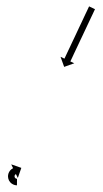

<svg xmlns="http://www.w3.org/2000/svg" viewBox="-20 -546 316 588"><path d="M270.1 -516.2C270.4 -516.7 270.6 -517.3 270.9 -517.9L252.8 -526.5C252.6 -525.9 252.3 -525.3 252 -524.7C251.2 -523 250.4 -521.3 249.6 -519.6C248.4 -517 247.1 -514.3 245.9 -511.7C244.3 -508.3 242.6 -504.9 241 -501.5C239.1 -497.4 237.2 -493.4 235.3 -489.3C233.2 -484.8 231.1 -480.3 229 -475.8C226.7 -471 224.4 -466.2 222.1 -461.4C219.8 -456.4 217.4 -451.4 215.1 -446.4C212.7 -441.5 210.4 -436.5 208.1 -431.5C205.8 -426.7 203.5 -421.9 201.2 -417C199.1 -412.5 197 -408 194.9 -403.5C193 -399.5 191 -395.4 189.1 -391.4C187.5 -388 185.9 -384.6 184.3 -381.2C183.1 -378.5 181.8 -375.9 180.6 -373.3C179.8 -371.6 179 -369.9 178.2 -368.2C177.9 -367.6 177.6 -367 177.3 -366.4L165.4 -372L176.5 -341.2L207.4 -352.2L195.4 -357.9C195.7 -358.5 196 -359.1 196.3 -359.7C197.1 -361.3 197.9 -363 198.7 -364.7C199.9 -367.4 201.2 -370 202.4 -372.6C204 -376 205.6 -379.5 207.2 -382.9C209.1 -386.9 211 -390.9 212.9 -395C215.1 -399.5 217.2 -404 219.3 -408.5C221.6 -413.3 223.9 -418.1 226.1 -423C228.5 -427.9 230.8 -432.9 233.2 -437.9C235.5 -442.9 237.9 -447.9 240.2 -452.8C242.5 -457.7 244.8 -462.5 247 -467.3C249.2 -471.8 251.3 -476.3 253.4 -480.8C255.3 -484.9 257.2 -488.9 259.1 -492.9C260.7 -496.3 262.3 -499.8 264 -503.2C265.2 -505.8 266.4 -508.4 267.7 -511.1C268.5 -512.8 269.3 -514.5 270.1 -516.2ZM31.3 21.5C31.5 21.5 31.7 21.5 31.9 21.5L32.1 1.5C31.9 1.5 31.8 1.5 31.7 1.5C31.7 1.5 31.7 1.5 31.8 1.5C31.8 1.5 31.9 1.5 31.9 1.5C31.5 1.5 31.2 1.5 30.9 1.4C30.9 1.4 31 1.4 31.1 1.5C31.2 1.5 31.3 1.5 31.3 1.5C30.8 1.4 30.3 1.3 29.9 1.2C29.9 1.2 30 1.2 30.1 1.3C30.2 1.3 30.4 1.3 30.4 1.3C29.8 1.2 29.2 1 28.6 0.7C28.6 0.7 28.7 0.8 28.9 0.9C29 0.9 29.2 1 29.2 1C28.5 0.7 27.9 0.3 27.3 -0.1C27.3 -0.1 27.4 0 27.6 0.1C27.7 0.2 27.9 0.3 27.9 0.3C27.2 -0.2 26.6 -0.7 26.1 -1.3C26.1 -1.3 26.2 -1.2 26.3 -1C26.5 -0.9 26.6 -0.7 26.6 -0.7C26 -1.4 25.5 -2.2 25.1 -2.9C25.1 -2.9 25.2 -2.7 25.3 -2.5C25.4 -2.4 25.5 -2.2 25.5 -2.2C25.1 -3 24.8 -3.8 24.6 -4.7C24.6 -4.7 24.6 -4.5 24.7 -4.3C24.7 -4.1 24.8 -3.9 24.8 -3.9C24.6 -4.8 24.5 -5.7 24.5 -6.6C24.5 -6.6 24.5 -6.4 24.5 -6.2C24.5 -6 24.5 -5.8 24.5 -5.8C24.5 -6.7 24.7 -7.6 24.9 -8.5C24.9 -8.5 24.8 -8.3 24.8 -8.1C24.7 -7.9 24.7 -7.7 24.7 -7.7C24.9 -8.5 25.2 -9.2 25.6 -10C25.6 -10 25.5 -9.8 25.4 -9.6C25.3 -9.5 25.2 -9.3 25.2 -9.3C25.6 -9.9 26 -10.6 26.5 -11.1C26.5 -11.1 26.4 -11 26.3 -10.9C26.2 -10.8 26.1 -10.6 26.1 -10.6C26.5 -11.1 26.9 -11.5 27.4 -12C27.4 -12 27.3 -11.9 27.2 -11.8C27.1 -11.7 27 -11.6 27 -11.6C27.4 -11.9 27.7 -12.2 28.1 -12.5C28.1 -12.5 28.1 -12.4 28 -12.4C27.9 -12.3 27.8 -12.3 27.8 -12.3C28.1 -12.4 28.4 -12.6 28.6 -12.7C28.6 -12.7 28.6 -12.7 28.5 -12.7C28.5 -12.7 28.5 -12.6 28.5 -12.6C28.6 -12.7 28.7 -12.8 28.8 -12.8L34.6 -1L45.3 -31.9L14.4 -42.7L20.1 -30.8C19.9 -30.7 19.7 -30.6 19.5 -30.5C19.5 -30.5 19.5 -30.5 19.4 -30.5C19.4 -30.5 19.4 -30.4 19.4 -30.4C18.7 -30.1 18.1 -29.8 17.5 -29.4C17.5 -29.4 17.5 -29.4 17.4 -29.3C17.3 -29.3 17.2 -29.2 17.2 -29.2C16.3 -28.6 15.5 -28 14.6 -27.3C14.6 -27.3 14.5 -27.3 14.4 -27.2C14.3 -27.1 14.2 -27 14.2 -27C13.2 -26.1 12.2 -25.1 11.2 -24.1C11.2 -24.1 11.1 -24 11 -23.8C10.9 -23.7 10.8 -23.6 10.8 -23.6C9.8 -22.3 8.9 -20.9 8 -19.5C8 -19.5 7.9 -19.4 7.9 -19.2C7.8 -19.1 7.7 -18.9 7.7 -18.9C6.9 -17.2 6.2 -15.5 5.6 -13.8C5.6 -13.8 5.6 -13.6 5.5 -13.4C5.5 -13.2 5.4 -13 5.4 -13C5 -11.1 4.7 -9.2 4.5 -7.2C4.5 -7.2 4.5 -7 4.5 -6.8C4.5 -6.6 4.5 -6.4 4.5 -6.4C4.5 -4.4 4.7 -2.4 5.1 -0.4C5.1 -0.4 5.1 -0.2 5.2 0C5.2 0.2 5.3 0.4 5.3 0.4C5.8 2.4 6.5 4.3 7.3 6.2C7.3 6.2 7.4 6.4 7.5 6.5C7.6 6.7 7.7 6.9 7.7 6.9C8.7 8.6 9.8 10.3 11 11.8C11 11.8 11.1 11.9 11.3 12.1C11.4 12.2 11.5 12.4 11.5 12.4C12.8 13.7 14.1 15 15.6 16.1C15.6 16.1 15.7 16.2 15.9 16.3C16 16.4 16.2 16.5 16.2 16.5C17.6 17.4 19 18.3 20.5 19C20.5 19 20.6 19.1 20.8 19.1C20.9 19.2 21.1 19.2 21.1 19.2C22.3 19.8 23.7 20.2 25 20.6C25 20.6 25.1 20.6 25.3 20.7C25.4 20.7 25.5 20.7 25.5 20.7C26.5 21 27.6 21.2 28.7 21.3C28.7 21.3 28.8 21.3 28.8 21.3C28.9 21.3 29 21.3 29 21.3C29.7 21.4 30.4 21.5 31.1 21.5C31.1 21.5 31.1 21.5 31.2 21.5C31.2 21.5 31.3 21.5 31.3 21.5Z"/></svg>

Font: FRB American Cursive Just Arrows Extralight
Style: Italic
Weight: 200
Italic angle: -25°
Version: Version 2.0;Modular Font Editor K font №1